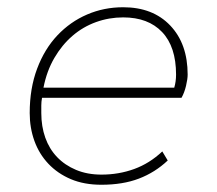

<svg xmlns="http://www.w3.org/2000/svg" viewBox="-20 -500 600 530"><path d="M260 10Q212 10 175.5 -5.5Q139 -21 113.5 -48Q88 -75 75 -111Q62 -147 62 -188Q62 -256 82.5 -310.5Q103 -365 138.5 -402.5Q174 -440 220.5 -460Q267 -480 320 -480Q402 -480 450 -429.5Q498 -379 498 -294Q498 -282 493.5 -263Q489 -244 481 -230H96Q94 -219 94 -209Q94 -199 94 -188Q94 -151 105 -120Q116 -89 137.5 -66.5Q159 -44 190 -31Q221 -18 260 -18Q308 -18 350.5 -33.5Q393 -49 428 -82L443 -57Q408 -24 363.5 -7Q319 10 260 10ZM320 -452Q281 -452 245 -439Q209 -426 180 -401Q151 -376 130 -340Q109 -304 100 -258H461Q466 -275 466 -294Q466 -371 427.5 -411.5Q389 -452 320 -452Z"/></svg>

Font: Celebes Thin
Style: Italic
Weight: 250
Italic angle: -10°
Designer: Anugrah Pasau
Foundry: Lafontype
Version: Version 1.000; ttfautohint (v1.8.4)